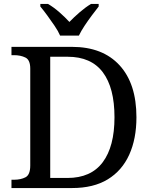

<svg xmlns="http://www.w3.org/2000/svg" viewBox="-20 -951 767 971"><path d="M38 0V-42H51Q85 -42 109 -54.5Q133 -67 133 -114V-604Q133 -648 108.5 -660Q84 -672 51 -672H38V-714H344Q499 -714 584.5 -621Q670 -528 670 -358Q670 -249 633.5 -168.5Q597 -88 525 -44Q453 0 344 0ZM321 -51Q440 -51 499.5 -130.5Q559 -210 559 -358Q559 -507 500 -585.5Q441 -664 322 -664H234V-51ZM284 -771Q274 -794 256 -820.5Q238 -847 219 -873Q200 -899 184 -918V-931H223Q252 -914 280.5 -889Q309 -864 331 -840Q354 -864 383 -889Q412 -914 440 -931H479V-918Q464 -899 444.5 -873Q425 -847 407.5 -820.5Q390 -794 379 -771Z"/></svg>

Font: Noto Serif Old Uyghur
Style: Regular
Weight: 400
Designer: Lewis McGuffie
Foundry: Google LLC
Version: Version 1.003; ttfautohint (v1.8.4.7-5d5b)